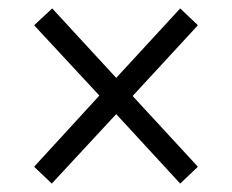

<svg xmlns="http://www.w3.org/2000/svg" viewBox="-20 -586 550 456"><path d="M103 -150 61 -190 216 -359 61 -526 104 -566 256 -401 408 -566 450 -526 295 -358 450 -190 408 -150 256 -315Z"/></svg>

Font: Noto Serif Tamil SemiCondensed
Style: Regular
Weight: 400
Width: 4
Designer: Indian Type Foundry, Tom Grace, and the Monotype Design Team
Foundry: Monotype Imaging Inc.
Version: Version 2.004; ttfautohint (v1.8.4.7-5d5b)